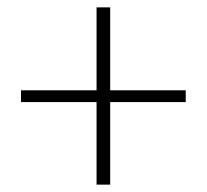

<svg xmlns="http://www.w3.org/2000/svg" viewBox="-20 -624 561 521"><path d="M242 -123V-347H37V-379H242V-604H279V-379H484V-347H279V-123Z"/></svg>

Font: Noto Sans TC Thin
Style: Regular
Weight: 100
Designer: Ryoko NISHIZUKA 西塚涼子 (kana, bopomofo & ideographs); Paul D. Hunt (Latin, Greek & Cyrillic); Sandoll Communications 산돌커뮤니
Foundry: Adobe
Version: Version 2.004-H2;hotconv 1.0.118;makeotfexe 2.5.65603